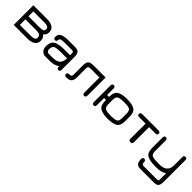

<svg xmlns="http://www.w3.org/2000/svg" viewBox="276 -1685 3113 3113"><g transform="rotate(45 1833.0 -128.5)"><path d="M74.2 -450.2V0H397.5C445 0 485 -10.3 517.6 -30.8C550.1 -51.3 566.4 -83.3 566.4 -127C566.4 -172.5 550.1 -206.7 517.6 -229.5C550.1 -247.1 566.4 -278.3 566.4 -323.2C566.4 -366.9 550.1 -398.9 517.6 -419.4C485 -439.9 445 -450.2 397.5 -450.2ZM394.5 -197.3C429 -197.3 454.6 -191.9 471.2 -181.2C487.8 -170.4 496.1 -151 496.1 -123C496.1 -87.9 460.9 -70.3 390.6 -70.3H144.5V-197.3ZM390.6 -379.9C461.6 -379.9 497.1 -362.3 497.1 -327.1C497.1 -302.4 489.7 -286.3 475.1 -278.8C460.4 -271.3 433.6 -267.6 394.5 -267.6H144.5V-379.9Z M934.6 -297.9C848.6 -297.9 786 -285.8 746.6 -261.7C707.2 -237.6 687.5 -192.4 687.5 -126C687.5 -87.6 698.2 -57 719.7 -34.2C741.2 -11.4 768.6 0 801.8 0H892.6C970.7 0 1029.3 -16.3 1068.4 -48.8V-37.1C1068.4 -7.8 1080.1 6.8 1103.5 6.8C1127 6.8 1138.7 -6.8 1138.7 -34.2V-323.2C1138.7 -368.8 1131.2 -401.4 1116.2 -420.9C1101.2 -440.4 1072.9 -450.2 1031.2 -450.2H879.9C817.4 -450.2 769.7 -442.4 736.8 -426.8C703.9 -411.1 687.5 -382.8 687.5 -341.8C687.5 -312.5 698.9 -297.9 721.7 -297.9C745.8 -297.9 757.8 -312.5 757.8 -341.8C757.8 -356.1 766.6 -366 784.2 -371.6C801.8 -377.1 835.9 -379.9 886.7 -379.9H1024.4C1042 -379.9 1053.7 -377.1 1059.6 -371.6C1065.4 -366 1068.4 -355.1 1068.4 -338.9V-297.9ZM1068.4 -227.5C1068.4 -207.4 1066.6 -189.8 1063 -174.8C1059.4 -159.8 1052.2 -143.6 1041.5 -126C1030.8 -108.4 1012.7 -94.7 987.3 -85C961.9 -75.2 930.3 -70.3 892.6 -70.3H801.8C792 -70.3 782.2 -75.4 772.5 -85.4C762.7 -95.5 757.8 -107.4 757.8 -121.1C757.8 -168 769 -197.4 791.5 -209.5C814 -221.5 861.7 -227.5 934.6 -227.5Z M1730.5 -36.1V-450.2H1453.1C1402.3 -450.2 1369.3 -440.8 1354 -421.9C1338.7 -403 1331.1 -370.1 1331.1 -323.2V-115.2C1331.1 -97.7 1327 -85.8 1318.8 -79.6C1310.7 -73.4 1297.5 -70.3 1279.3 -70.3C1249.3 -70.3 1234.4 -58.9 1234.4 -36.1C1234.4 -12 1249.3 0 1279.3 0C1297.5 0 1312.8 -1.3 1325.2 -3.9C1337.6 -6.5 1350.1 -11.9 1362.8 -20C1375.5 -28.2 1385.1 -41.2 1391.6 -59.1C1398.1 -77 1401.4 -99.6 1401.4 -127V-334C1401.4 -351.6 1405.3 -363.6 1413.1 -370.1C1420.9 -376.6 1436.8 -379.9 1460.9 -379.9H1660.2V-35.2C1660.2 -7.2 1671.5 6.8 1694.3 6.8C1718.4 6.8 1730.5 -7.5 1730.5 -36.1Z M1948.2 -31.2V-197.3H1993.2V-173.8C1993.2 -105.5 2012.5 -59.4 2051.3 -35.6C2090 -11.9 2149.7 0 2230.5 0C2307.9 0 2364.9 -12 2401.4 -36.1C2437.8 -60.2 2456.1 -106.1 2456.1 -173.8V-276.4C2456.1 -344.1 2437.8 -390 2401.4 -414.1C2364.9 -438.2 2307.9 -450.2 2230.5 -450.2C2190.8 -450.2 2157.6 -447.9 2130.9 -443.4C2104.2 -438.8 2079.8 -430.5 2057.6 -418.5C2035.5 -406.4 2019.2 -388.8 2008.8 -365.7C1998.4 -342.6 1993.2 -313.5 1993.2 -278.3V-267.6H1948.2V-418C1948.2 -431.6 1944.7 -441.6 1937.5 -447.8C1930.3 -453.9 1922.2 -457 1913.1 -457C1904 -457 1895.8 -453.9 1888.7 -447.8C1881.5 -441.6 1877.9 -431.6 1877.9 -418V-31.2C1877.9 -5.9 1889.3 6.8 1912.1 6.8C1936.2 6.8 1948.2 -5.9 1948.2 -31.2ZM2230.5 -70.3C2166.7 -70.3 2123.5 -76.7 2101.1 -89.4C2078.6 -102.1 2067.4 -131.2 2067.4 -176.8V-273.4C2067.4 -319 2078.6 -348.1 2101.1 -360.8C2123.5 -373.5 2166.7 -379.9 2230.5 -379.9C2292.3 -379.9 2333.7 -373.7 2354.5 -361.3C2375.3 -349 2385.7 -319.7 2385.7 -273.4V-176.8C2385.7 -130.5 2375.3 -101.2 2354.5 -88.9C2333.7 -76.5 2292.3 -70.3 2230.5 -70.3Z M2943.4 -450.2H2571.3C2543.3 -450.2 2529.3 -438.5 2529.3 -415C2529.3 -391.6 2543.3 -379.9 2571.3 -379.9H2717.8V-31.2C2717.8 -5.9 2730.8 6.8 2756.8 6.8C2767.3 6.8 2776.7 3.9 2785.2 -2C2793.6 -7.8 2797.9 -17.6 2797.9 -31.2V-379.9H2943.4C2971.4 -379.9 2985.4 -391.3 2985.4 -414.1C2985.4 -438.2 2971.4 -450.2 2943.4 -450.2Z M3592.8 75.2V-416C3592.8 -443.4 3581.1 -457 3557.6 -457C3534.2 -457 3522.5 -443.4 3522.5 -416V-226.6C3522.5 -122.4 3463.5 -70.3 3345.7 -70.3H3317.4C3245.1 -70.3 3197.8 -76.3 3175.3 -88.4C3152.8 -100.4 3141.6 -129.9 3141.6 -176.8V-416C3141.6 -443.4 3129.6 -457 3105.5 -457C3082.7 -457 3071.3 -443.4 3071.3 -416V-173.8C3071.3 -105.5 3090.5 -59.4 3128.9 -35.6C3167.3 -11.9 3230.1 0 3317.4 0H3345.7C3423.2 0 3482.1 -16.3 3522.5 -48.8V90.8C3522.5 107.1 3520.3 117.7 3516.1 122.6C3511.9 127.4 3502.3 129.9 3487.3 129.9H3185.5C3168 129.9 3156.2 126.3 3150.4 119.1C3144.5 112 3141.6 98.6 3141.6 79.1C3141.6 51.1 3129.9 37.1 3106.4 37.1C3083 37.1 3071.3 51.8 3071.3 81.1C3071.3 116.9 3078.6 145.7 3093.3 167.5C3107.9 189.3 3136.4 200.2 3178.7 200.2H3494.1C3531.9 200.2 3557.8 190.6 3571.8 171.4C3585.8 152.2 3592.8 120.1 3592.8 75.2Z"/></g></svg>

Font: Jura
Style: DemiBold
Weight: 600
Version: Version 2.5.1